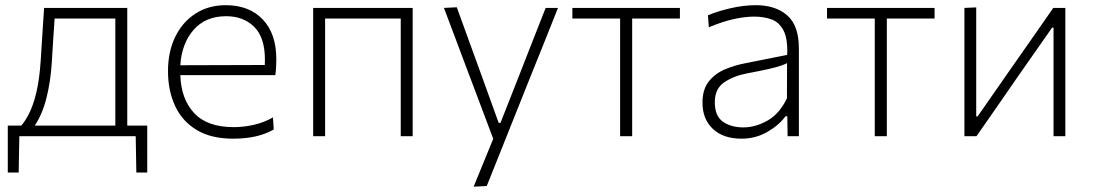

<svg xmlns="http://www.w3.org/2000/svg" viewBox="-20 -525 4216 740"><path d="M10 140V-41H62Q76.5 -57 92 -87.2Q107.5 -117.5 119.8 -167.5Q132 -217.5 137 -293Q141 -358 144 -404Q147 -450 150 -494.5H470.5V-41H547.5V140H505.5L503 0H54.5L52 140ZM179.5 -282.5Q175 -211 159.2 -148Q143.5 -85 114 -41H424.5V-453.5H190.5Q188 -415 185.2 -375.2Q182.5 -335.5 179.5 -282.5Z M878.5 9.5Q793.5 9.5 737.8 -24.2Q682 -58 654.8 -116.8Q627.5 -175.5 627.5 -251Q627.5 -325 655 -382.2Q682.5 -439.5 732.8 -472.2Q783 -505 850.5 -505Q940 -505 992.5 -450.2Q1045 -395.5 1045 -296.5Q1045 -261 1041 -235.5H675Q678 -143 728.5 -89Q779 -35 881 -35Q919 -35 958 -43.8Q997 -52.5 1032 -72.5L1035 -26Q974.5 9.5 878.5 9.5ZM851.5 -462.5Q771.5 -462.5 725.8 -409.5Q680 -356.5 675 -273.5L1000.5 -274.5Q1001 -283.5 1001 -295.5Q1001 -380.5 959.8 -421.5Q918.5 -462.5 851.5 -462.5Z M1187 0V-494.5H1570.5V0H1524.5V-453.5H1233V0Z M1805.5 194.5Q1824.5 148.5 1843.2 102.2Q1862 56 1881 10Q1843.5 -88.5 1807 -186.5L1773 -276.5Q1753 -330 1732 -385.8Q1711 -441.5 1691 -494.5L1740.5 -497Q1765.5 -427.5 1790 -360.8Q1814.5 -294 1839.5 -224.5L1902 -51.5H1909L1977.5 -225.5Q2004 -293.5 2030.2 -360.2Q2056.5 -427 2083 -494.5H2130.5Q2114.5 -454.5 2099.8 -417.2Q2085 -380 2067 -335.2Q2049 -290.5 2024 -228.5L1968.5 -89.5Q1930.5 6 1904 72Q1877.5 138 1856 192Z M2370 0V-453.5H2186V-494.5H2600.5V-453.5H2416.5V0Z M2838 9.5Q2767.5 9.5 2727.5 -28.2Q2687.5 -66 2687.5 -129Q2687.5 -181.5 2712.5 -212Q2737.5 -242.5 2774.2 -257.8Q2811 -273 2846.5 -280L3014 -313.5Q3016.5 -376.5 2999.5 -408.2Q2982.5 -440 2952.8 -450.5Q2923 -461 2887.5 -461Q2853 -461 2810.5 -452Q2768 -443 2712 -420L2708.5 -466Q2745 -481.5 2795.2 -493.2Q2845.5 -505 2893 -505Q2969 -505 3014 -465.8Q3059 -426.5 3059 -338.5V0H3015.5L3014.5 -77H3007.5Q2983 -43 2937.8 -16.8Q2892.5 9.5 2838 9.5ZM2845.5 -34Q2891.5 -34 2938 -60.2Q2984.5 -86.5 3013 -146L3013.5 -281.5Q3004.5 -277 2989.5 -271.8Q2974.5 -266.5 2944.5 -259.5Q2914.5 -252.5 2861 -242.5Q2809 -233 2772 -208.2Q2735 -183.5 2735 -131Q2735 -78 2766.2 -56Q2797.5 -34 2845.5 -34Z M3351.5 0V-453.5H3167.5V-494.5H3582V-453.5H3398V0Z M3697 0V-494.5L3742.5 -496.5V-76.5H3748L3875.5 -259.5Q3916.5 -318 3957.8 -377.2Q3999 -436.5 4039.5 -494.5H4086V0H4040.5V-418.5H4035L3908 -237Q3867 -177.5 3825.8 -118.2Q3784.5 -59 3743.5 0Z"/></svg>

Font: Commissioner ExtraLight
Style: Regular
Weight: 200
Designer: Kostas Bartsokas
Foundry: Kostas Bartsokas
Version: Version 1.000; ttfautohint (v1.8.3)